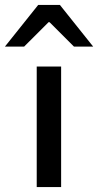

<svg xmlns="http://www.w3.org/2000/svg" viewBox="-72 -759 398 779"><path d="M77 0V-489H176V0ZM-52 -570 83 -739H171L306 -570H228L129 -669H125L26 -570Z"/></svg>

Font: Source Sans 3 ExtraLight Medium
Style: Regular
Weight: 500
Version: Version 3.052;hotconv 1.1.0;makeotfexe 2.6.0